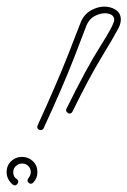

<svg xmlns="http://www.w3.org/2000/svg" viewBox="-44 -558 385 580"><path d="M79 -165Q74 -165 70.5 -169Q67 -173 70 -180Q128 -307 160.5 -389.5Q193 -472 200 -491Q210 -515 230.5 -526.5Q251 -538 271 -538Q291 -538 306 -528Q321 -518 321 -499Q321 -487 314 -473Q301 -448 263 -385.5Q225 -323 175 -221Q172 -215 166 -215Q162 -215 158 -219.5Q154 -224 157 -230Q218 -354 259.5 -419Q301 -484 301 -498Q301 -508 293 -513Q285 -518 273 -518Q258 -518 242 -509.5Q226 -501 218 -483Q211 -464 179 -381.5Q147 -299 88 -171Q85 -165 79 -165ZM-5 0Q-24 -16 -24 -38Q-24 -58 -10.5 -71Q3 -84 22 -84Q42 -84 55.5 -71Q69 -58 69 -38Q69 -19 56 -6Q53 -3 49 -3Q44 -3 40.5 -8.5Q37 -14 42 -20Q49 -29 49 -38Q49 -49 41.5 -56.5Q34 -64 23 -64Q12 -64 4 -56.5Q-4 -49 -4 -38Q-4 -23 7 -17Q11 -14 11 -9Q11 -4 6 0Q1 4 -5 0Z"/></svg>

Font: Neonderthaw
Style: Regular
Weight: 400
Designer: Robert E. Leuschke
Foundry: Robert E. Leuschke
Version: Version 1.010; ttfautohint (v1.8.3)